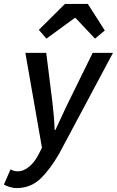

<svg xmlns="http://www.w3.org/2000/svg" viewBox="-68 -762 599 984"><path d="M15 202Q3 202 -15.5 197Q-34 192 -48 184L-14 106Q3 116 22 116Q54 116 83 91Q112 66 132 25L147 -5L62 -491H169L200 -243Q204 -210 207.5 -170.5Q211 -131 212 -96H216Q233 -131 250.5 -170Q268 -209 285 -243L407 -491H511L235 26Q189 106 139 154Q89 202 15 202ZM170 -564 131 -609 265 -742H382L469 -606L419 -564L319 -670H315Z"/></svg>

Font: Source Sans Pro SemiBold
Style: Italic
Weight: 600
Italic angle: -11°
Designer: Paul D. Hunt
Foundry: Adobe Systems Incorporated
Version: Version 1.095;hotconv 1.0.109;makeotfexe 2.5.65596